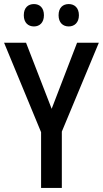

<svg xmlns="http://www.w3.org/2000/svg" viewBox="-20 -924 506 944"><path d="M97 -849C97 -812 119 -794 147 -794C175 -794 196 -813 196 -849C196 -886 175 -904 147 -904C119 -904 97 -887 97 -849ZM268 -849C268 -813 289 -794 318 -794C346 -794 368 -813 368 -849C368 -886 346 -904 318 -904C290 -904 268 -887 268 -849ZM234 -389 108 -714H0L182 -274V0H284V-277L466 -714H359Z"/></svg>

Font: Noto Sans Sinhala Condensed Medium
Style: Regular
Weight: 500
Width: 3
Designer: Jelle Bosma - Monotype Design Team
Foundry: Monotype Imaging Inc.
Version: Version 2.006